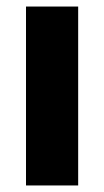

<svg xmlns="http://www.w3.org/2000/svg" viewBox="-20 -567 318 587"><path d="M59.5 0V-547H219V0Z"/></svg>

Font: Encode Sans Condensed Thin
Style: Bold
Weight: 700
Version: Version 3.002